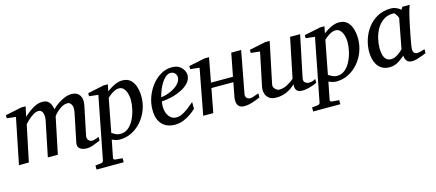

<svg xmlns="http://www.w3.org/2000/svg" viewBox="-52 -998 3905 1721"><g transform="rotate(-15 1900.5 -138.0)"><path d="M772.9 -25.9Q747.6 -15.6 711.9 -1.7Q676.3 12.2 647 12.2Q606.4 12.2 583 -5.9Q559.6 -23.9 565.9 -58.1L621.1 -325.2Q631.3 -375.5 616.9 -399.7Q602.5 -423.8 583 -423.8Q552.7 -423.8 524.7 -407.2Q496.6 -390.6 476.3 -370.1Q456.1 -349.6 449.2 -337.9L378.9 0H286.1L353 -326.2Q357.4 -347.7 355.5 -370.4Q353.5 -393.1 343 -408.4Q332.5 -423.8 311 -423.8Q287.6 -423.8 261 -407Q234.4 -390.1 212.4 -369.4Q190.4 -348.6 180.2 -335.9L109.9 0H18.1L104 -424.8L21 -434.1V-462.9L170.9 -494.1H211.9L192.9 -401.9Q230 -437.5 275.9 -465.8Q321.8 -494.1 366.2 -494.1Q399.9 -494.1 418.2 -478.5Q436.5 -462.9 444.6 -441.4Q452.6 -419.9 455.1 -401.9Q479 -426.3 509.8 -447.3Q540.5 -468.3 573.7 -481.2Q606.9 -494.1 637.2 -494.1Q687.5 -494.1 711.2 -459.5Q734.9 -424.8 723.1 -367.2L667 -97.2Q662.6 -73.2 676.5 -57.6Q690.4 -42 710 -42Q722.2 -42 738.3 -47.9Q754.4 -53.7 772.9 -60.1Z M679.7 217.8V180.2L731.9 174.8Q752.4 172.4 755.9 154.8L868.7 -424.8L784.7 -434.1V-462.9L936 -494.1H975.1L962.9 -432.1Q977.5 -443.4 1000.7 -457.8Q1023.9 -472.2 1051.5 -483.2Q1079.1 -494.1 1106.9 -494.1Q1157.7 -494.1 1186 -466.3Q1214.4 -438.5 1226.1 -396Q1237.8 -353.5 1237.8 -309.1Q1237.8 -247.6 1216.3 -189.9Q1194.8 -132.3 1156 -86.9Q1117.2 -41.5 1064.9 -14.6Q1012.7 12.2 951.7 12.2Q929.2 12.2 911.1 5.9Q893.1 -0.5 880.9 -5.9L849.1 154.8Q845.2 172.9 868.7 174.8L931.6 180.2V217.8ZM971.7 -35.2Q1012.7 -35.2 1043.9 -61Q1075.2 -86.9 1096.2 -128.4Q1117.2 -169.9 1127.9 -216.8Q1138.7 -263.7 1138.7 -305.2Q1138.7 -334.5 1130.4 -364Q1122.1 -393.6 1105 -413.3Q1087.9 -433.1 1061 -433.1Q1037.1 -433.1 1013.4 -420.4Q989.7 -407.7 972.9 -393.6Q956.1 -379.4 951.7 -375L892.1 -64.9Q900.9 -58.6 923.3 -46.9Q945.8 -35.2 971.7 -35.2Z M1687 -393.1Q1687 -352.1 1659.9 -321Q1632.8 -290 1589.6 -268.3Q1546.4 -246.6 1497.1 -234.6Q1447.8 -222.7 1402.8 -220.2Q1401.4 -210.4 1400.1 -196.8Q1398.9 -183.1 1398.9 -173.8Q1398.9 -119.1 1424.8 -83.5Q1450.7 -47.9 1494.1 -47.9Q1527.8 -47.9 1568.6 -72.5Q1609.4 -97.2 1664.1 -145V-82Q1645.5 -64 1615.2 -42Q1585 -20 1545.9 -3.9Q1506.8 12.2 1460.9 12.2Q1438 12.2 1410.6 4.9Q1383.3 -2.4 1358.6 -22Q1334 -41.5 1318.1 -77.1Q1302.2 -112.8 1302.2 -169.9Q1302.2 -229.5 1323 -286.9Q1343.8 -344.2 1380.4 -390.9Q1417 -437.5 1464.6 -465.3Q1512.2 -493.2 1565.9 -493.2Q1612.3 -493.2 1638.7 -474.1Q1665 -455.1 1676 -431.4Q1687 -407.7 1687 -393.1ZM1598.1 -394Q1598.1 -413.6 1583.5 -430.2Q1568.8 -446.8 1543.9 -446.8Q1519 -446.8 1497.3 -428.5Q1475.6 -410.2 1457.5 -380.9Q1439.5 -351.6 1426.8 -319.1Q1414.1 -286.6 1407.2 -257.8Q1439 -260.7 1472.4 -272.5Q1505.9 -284.2 1534.4 -302.5Q1563 -320.8 1580.6 -344.2Q1598.1 -367.7 1598.1 -394Z M2257.3 -28.8Q2249.5 -25.4 2224.6 -15.4Q2199.7 -5.4 2168.7 3.4Q2137.7 12.2 2109.9 12.2Q2076.2 12.2 2060.1 -2.7Q2043.9 -17.6 2040.5 -40.3Q2037.1 -63 2041 -85.9L2066.9 -221.2H1863.3L1821.3 0H1728L1808.1 -424.8L1723.1 -434.1V-462.9L1874 -494.1H1914.1L1872.1 -269H2076.2L2117.2 -481.9H2209L2136.2 -94.2Q2131.3 -73.7 2143.1 -58.3Q2154.8 -43 2175.3 -43Q2187 -43 2203.6 -48.1Q2220.2 -53.2 2235.6 -59.1Q2251 -64.9 2257.3 -66.9Z M2783.2 -23.9Q2771 -17.1 2746.8 -8.5Q2722.7 0 2695.8 6.1Q2668.9 12.2 2647.5 12.2Q2619.1 12.2 2605.2 2.9Q2591.3 -6.3 2586.7 -19.3Q2582 -32.2 2582.3 -44.7Q2582.5 -57.1 2582.5 -63Q2503.4 12.2 2406.2 12.2Q2359.9 12.2 2335.9 -8.3Q2312 -28.8 2305.4 -57.9Q2298.8 -86.9 2304.2 -112.8L2369.1 -424.8L2285.2 -434.1V-462.9L2436 -494.1H2477.1L2397.5 -112.8Q2392.1 -87.4 2410.9 -68.6Q2429.7 -49.8 2449.2 -49.8Q2485.4 -49.8 2522.2 -68.8Q2559.1 -87.9 2587.4 -113.8L2663.1 -481.9H2756.3L2676.3 -97.2Q2669.9 -66.4 2686.8 -53.7Q2703.6 -41 2720.2 -41Q2730 -41 2746.1 -43.9Q2762.2 -46.9 2783.2 -59.1Z M2689.9 217.8V180.2L2742.2 174.8Q2762.7 172.4 2766.1 154.8L2878.9 -424.8L2794.9 -434.1V-462.9L2946.3 -494.1H2985.4L2973.1 -432.1Q2987.8 -443.4 3011 -457.8Q3034.2 -472.2 3061.8 -483.2Q3089.4 -494.1 3117.2 -494.1Q3168 -494.1 3196.3 -466.3Q3224.6 -438.5 3236.3 -396Q3248 -353.5 3248 -309.1Q3248 -247.6 3226.6 -189.9Q3205.1 -132.3 3166.3 -86.9Q3127.4 -41.5 3075.2 -14.6Q3022.9 12.2 2961.9 12.2Q2939.5 12.2 2921.4 5.9Q2903.3 -0.5 2891.1 -5.9L2859.4 154.8Q2855.5 172.9 2878.9 174.8L2941.9 180.2V217.8ZM2981.9 -35.2Q3022.9 -35.2 3054.2 -61Q3085.4 -86.9 3106.4 -128.4Q3127.4 -169.9 3138.2 -216.8Q3148.9 -263.7 3148.9 -305.2Q3148.9 -334.5 3140.6 -364Q3132.3 -393.6 3115.2 -413.3Q3098.1 -433.1 3071.3 -433.1Q3047.4 -433.1 3023.7 -420.4Q3000 -407.7 2983.2 -393.6Q2966.3 -379.4 2961.9 -375L2902.3 -64.9Q2911.1 -58.6 2933.6 -46.9Q2956.1 -35.2 2981.9 -35.2Z M3457 12.2Q3413.1 12.2 3384.8 -5.4Q3356.4 -22.9 3340.6 -50.5Q3324.7 -78.1 3318.6 -109.1Q3312.5 -140.1 3312.5 -167Q3312.5 -225.1 3331.1 -283Q3349.6 -340.8 3386.2 -388.7Q3422.9 -436.5 3476.3 -465.3Q3529.8 -494.1 3600.1 -494.1Q3627.9 -494.1 3652.3 -482.9Q3676.8 -471.7 3690.4 -458L3705.1 -481.9H3773.4Q3768.6 -470.7 3762.2 -451.7Q3755.9 -432.6 3754.4 -424.8Q3750 -409.2 3742.2 -375Q3734.4 -340.8 3725.3 -298.1Q3716.3 -255.4 3708.3 -213.4Q3700.2 -171.4 3694.8 -138.7Q3689.5 -106 3689.5 -92.8Q3689.5 -66.9 3700.7 -56.9Q3711.9 -46.9 3732.4 -46.9Q3739.3 -46.9 3752.9 -50.5Q3766.6 -54.2 3780 -58.1Q3793.5 -62 3798.3 -63V-26.9Q3790.5 -23.4 3766.6 -13.9Q3742.7 -4.4 3715.3 3.9Q3688 12.2 3668.5 12.2Q3632.3 12.2 3617.4 -5.6Q3602.5 -23.4 3599.1 -56.2Q3576.7 -35.2 3539.3 -11.5Q3502 12.2 3457 12.2ZM3488.3 -54.2Q3511.7 -54.2 3534.7 -66.7Q3557.6 -79.1 3575 -94.2Q3592.3 -109.4 3599.1 -116.2L3651.4 -392.1Q3651.9 -395.5 3645 -408.7Q3638.2 -421.9 3629.4 -433.8Q3620.6 -445.8 3614.3 -445.8Q3557.1 -445.8 3518.1 -419.2Q3479 -392.6 3455.6 -350.6Q3432.1 -308.6 3421.6 -261.5Q3411.1 -214.4 3411.1 -172.9Q3411.1 -145 3417.5 -117.7Q3423.8 -90.3 3440.7 -72.3Q3457.5 -54.2 3488.3 -54.2Z"/></g></svg>

Font: Charis
Style: Italic
Weight: 400
Italic angle: -11°
Designer: Walt Agee, Miriam Martin, Annie Olsen, Victor Gaultney, Lorna Priest, Alan Ward, Bob Hallissy, Martin Hosken, Sharon Cor
Foundry: SIL Global
Version: Version 7.000